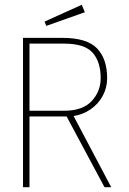

<svg xmlns="http://www.w3.org/2000/svg" viewBox="-20 -781 540 801"><path d="M76 0V-623H240Q343 -623 385 -579Q427 -535 427 -455Q427 -415 408.5 -381Q390 -347 358 -325Q326 -303 287 -297L444 0H416L258 -295H103V0ZM103 -319H248Q325 -319 362.5 -359.5Q400 -400 400 -455Q400 -523 366.5 -561Q333 -599 248 -599H103ZM173 -673 166 -691 321 -761 334 -730Z"/></svg>

Font: Inconsolata ExtraLight
Style: Regular
Weight: 200
Monospace: yes
Designer: Raph Levien, Cyreal, Brenton Simpson
Foundry: Raph Levien, Cyreal, Google
Version: Version 3.001; ttfautohint (v1.8.2.53-6de2)